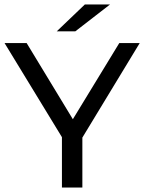

<svg xmlns="http://www.w3.org/2000/svg" viewBox="-24 -836 643 856"><path d="M343.2 -222.6 598.9 -644H507.8L300.8 -304.5L94.8 -644H-3.7L252.1 -224.5V0H343.2ZM354.2 -816 229.1 -696.4H311.9L466.4 -816Z"/></svg>

Font: Montserrat Ace
Style: Regular
Weight: 500
Designer: Julieta Ulanovsky
Foundry: Julieta Ulanovsky
Version: Version 1